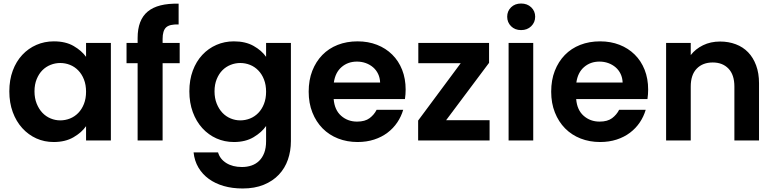

<svg xmlns="http://www.w3.org/2000/svg" viewBox="-20 -798 4397 1091"><path d="M33 -279Q33 -344 52.5 -396.5Q72 -449 106.5 -486Q141 -523 187 -543Q233 -563 286 -563Q353 -563 398.5 -536.5Q444 -510 469 -475V-554H610V0H469V-81Q444 -45 397.5 -18Q351 9 285 9Q232 9 186.5 -11.5Q141 -32 106.5 -70Q72 -108 52.5 -161Q33 -214 33 -279ZM469 -277Q469 -316 457 -346.5Q445 -377 424.5 -398Q404 -419 377.5 -429.5Q351 -440 322 -440Q294 -440 267.5 -429.5Q241 -419 221 -399Q201 -379 188.5 -348.5Q176 -318 176 -279Q176 -240 188.5 -209Q201 -178 221 -157Q241 -136 267.5 -125Q294 -114 322 -114Q351 -114 377.5 -124.5Q404 -135 424.5 -156Q445 -177 457 -207.5Q469 -238 469 -277Z M762 -439H699V-554H762V-582Q762 -685 819.5 -732.5Q877 -780 995 -777V-659Q944 -661 924 -642.5Q904 -624 904 -577V-554H1001V-439H904V0H762Z M1056 -279Q1056 -344 1075.5 -396.5Q1095 -449 1129.5 -486Q1164 -523 1210 -543Q1256 -563 1309 -563Q1375 -563 1421 -537Q1467 -511 1492 -475V-554H1633V4Q1633 60 1616 109Q1599 158 1564.5 194.5Q1530 231 1478.5 252Q1427 273 1359 273Q1300 273 1251.5 259Q1203 245 1166.5 218.5Q1130 192 1107.5 154Q1085 116 1080 68H1219Q1230 106 1266 128.5Q1302 151 1355 151Q1384 151 1409 142.5Q1434 134 1452.5 116Q1471 98 1481.5 70.5Q1492 43 1492 4V-82Q1467 -46 1421 -18.5Q1375 9 1309 9Q1256 9 1210 -11.5Q1164 -32 1129.5 -70Q1095 -108 1075.5 -161Q1056 -214 1056 -279ZM1492 -277Q1492 -316 1480 -346.5Q1468 -377 1447.5 -398Q1427 -419 1400.5 -429.5Q1374 -440 1345 -440Q1317 -440 1290.5 -429.5Q1264 -419 1244 -399Q1224 -379 1211.5 -348.5Q1199 -318 1199 -279Q1199 -240 1211.5 -209Q1224 -178 1244 -157Q1264 -136 1290.5 -125Q1317 -114 1345 -114Q1374 -114 1400.5 -124.5Q1427 -135 1447.5 -156Q1468 -177 1480 -207.5Q1492 -238 1492 -277Z M2008 -448Q1957 -448 1921 -417Q1885 -386 1877 -329H2140Q2139 -356 2128.5 -378Q2118 -400 2100 -415.5Q2082 -431 2058.5 -439.5Q2035 -448 2008 -448ZM2271 -174Q2260 -136 2237.5 -102.5Q2215 -69 2182 -44Q2149 -19 2106 -5Q2063 9 2012 9Q1952 9 1901 -11Q1850 -31 1813 -68.5Q1776 -106 1755 -159Q1734 -212 1734 -277Q1734 -343 1754.5 -395.5Q1775 -448 1811.5 -485.5Q1848 -523 1899 -543Q1950 -563 2012 -563Q2072 -563 2122 -543.5Q2172 -524 2208.5 -488Q2245 -452 2265 -401.5Q2285 -351 2285 -289Q2285 -275 2284 -262Q2283 -249 2281 -235H1876Q1881 -173 1918.5 -140Q1956 -107 2009 -107Q2054 -107 2080 -126.5Q2106 -146 2120 -174Z M2759 -441 2515 -115H2762V0H2356V-113L2598 -439H2357V-554H2759Z M2870 -554H3010V0H2870ZM2941 -627Q2906 -627 2884 -649Q2862 -671 2862 -703Q2862 -735 2884 -756.5Q2906 -778 2941 -778Q2976 -778 2998.5 -756.5Q3021 -735 3021 -703Q3021 -671 2998.5 -649Q2976 -627 2941 -627Z M3386 -448Q3335 -448 3299 -417Q3263 -386 3255 -329H3518Q3517 -356 3506.5 -378Q3496 -400 3478 -415.5Q3460 -431 3436.5 -439.5Q3413 -448 3386 -448ZM3649 -174Q3638 -136 3615.5 -102.5Q3593 -69 3560 -44Q3527 -19 3484 -5Q3441 9 3390 9Q3330 9 3279 -11Q3228 -31 3191 -68.5Q3154 -106 3133 -159Q3112 -212 3112 -277Q3112 -343 3132.5 -395.5Q3153 -448 3189.5 -485.5Q3226 -523 3277 -543Q3328 -563 3390 -563Q3450 -563 3500 -543.5Q3550 -524 3586.5 -488Q3623 -452 3643 -401.5Q3663 -351 3663 -289Q3663 -275 3662 -262Q3661 -249 3659 -235H3254Q3259 -173 3296.5 -140Q3334 -107 3387 -107Q3432 -107 3458 -126.5Q3484 -146 3498 -174Z M4153 -306Q4153 -373 4119.5 -408Q4086 -443 4030 -443Q3973 -443 3939 -408Q3905 -373 3905 -306V0H3765V-554H3905V-485Q3932 -520 3975 -541Q4018 -562 4072 -562Q4120 -562 4161 -546.5Q4202 -531 4231 -501Q4260 -471 4276.5 -426.5Q4293 -382 4293 -325V0H4153Z"/></svg>

Font: Poppins SemiBold
Style: Regular
Weight: 600
Designer: Ninad Kale (Devanagari), Jonny Pinhorn (Latin)
Foundry: Indian Type Foundry
Version: Version 3.002 2017